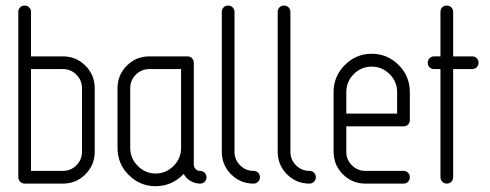

<svg xmlns="http://www.w3.org/2000/svg" viewBox="-20 -656 1752 686"><path d="M45.4 -22.9V-613.8Q45.4 -623.5 52 -629.9Q58.6 -636.2 68.1 -636.2Q77.6 -636.2 84.2 -629.6Q90.8 -623 90.8 -613.8V-454.6H204.6Q252 -454.6 285.2 -421.4Q318.4 -388.2 318.4 -340.8V-113.8Q318.4 -66.4 285.2 -33.2Q252 0 204.6 0H68.4Q58.6 0 52 -6.6Q45.4 -13.2 45.4 -22.9ZM90.8 -45.4H204.6Q232.9 -45.4 252.9 -65.4Q272.9 -85.4 272.9 -113.8V-340.8Q272.9 -369.1 252.9 -389.2Q232.9 -409.2 204.6 -409.2H90.8Z M399.9 -127.4V-340.8Q399.9 -388.2 433.1 -421.4Q466.3 -454.6 513.7 -454.6H649.9Q659.7 -454.6 666 -448Q672.4 -441.4 672.4 -431.6V-68.4Q672.4 -58.6 679 -52Q685.5 -45.4 695.1 -45.4Q704.6 -45.4 711.2 -38.8Q717.8 -32.2 717.8 -22.7Q717.8 -13.2 711.2 -6.6Q704.6 0 695.3 0Q676.8 0 660.9 -9.3Q645 -18.6 636.2 -34.7Q595.7 8.8 536.1 9.3Q480 9.3 439.9 -30.8Q399.9 -70.8 399.9 -127.4ZM445.3 -127.4Q445.3 -90.3 472.2 -63.2Q499 -36.1 536.1 -36.1Q573.2 -36.1 600.1 -63Q627 -89.8 627 -127.4V-409.2H513.7Q485.4 -409.2 465.3 -389.2Q445.3 -369.1 445.3 -340.8Z M772.5 -113.8V-613.8Q772.5 -623.5 779.1 -629.9Q785.6 -636.2 795.2 -636.2Q804.7 -636.2 811.3 -629.6Q817.9 -623 817.9 -613.8V-113.8Q817.9 -85.4 837.9 -65.4Q857.9 -45.4 886.2 -45.4Q896 -45.4 902.3 -38.8Q908.7 -32.2 908.7 -22.7Q908.7 -13.2 902.1 -6.6Q895.5 0 886.2 0Q838.9 0 805.7 -33.2Q772.5 -66.4 772.5 -113.8Z M972.2 -113.8V-613.8Q972.2 -623.5 978.8 -629.9Q985.4 -636.2 994.9 -636.2Q1004.4 -636.2 1011 -629.6Q1017.6 -623 1017.6 -613.8V-113.8Q1017.6 -85.4 1037.6 -65.4Q1057.6 -45.4 1085.9 -45.4Q1095.7 -45.4 1102.1 -38.8Q1108.4 -32.2 1108.4 -22.7Q1108.4 -13.2 1101.8 -6.6Q1095.2 0 1085.9 0Q1038.6 0 1005.4 -33.2Q972.2 -66.4 972.2 -113.8Z M1171.9 -113.8V-327.1Q1171.9 -383.3 1211.9 -423.6Q1252 -463.9 1308.1 -463.9Q1364.3 -463.9 1404.3 -423.8Q1444.3 -383.8 1444.3 -327.1V-227.1Q1444.3 -217.3 1437.7 -210.9Q1431.2 -204.6 1421.9 -204.6H1217.3V-113.8Q1217.3 -85.4 1237.3 -65.4Q1257.3 -45.4 1285.6 -45.4H1421.9Q1431.6 -45.4 1438 -38.8Q1444.3 -32.2 1444.3 -22.7Q1444.3 -13.2 1437.7 -6.6Q1431.2 0 1421.9 0H1285.6Q1238.3 0 1205.1 -33.2Q1171.9 -66.4 1171.9 -113.8ZM1217.3 -250H1398.9V-327.1Q1398.9 -364.3 1372.1 -391.1Q1345.2 -418 1308.1 -418Q1271 -418 1244.1 -391.4Q1217.3 -364.7 1217.3 -327.1Z M1530.8 -454.6H1553.7V-613.8Q1553.7 -623.5 1560.3 -629.9Q1566.9 -636.2 1576.4 -636.2Q1585.9 -636.2 1592.5 -629.6Q1599.1 -623 1599.1 -613.8V-454.6H1667Q1676.8 -454.6 1683.3 -448Q1689.9 -441.4 1689.9 -431.9Q1689.9 -422.4 1683.3 -415.8Q1676.8 -409.2 1667 -409.2H1599.1V-22.9Q1599.1 -13.2 1592.5 -6.6Q1585.9 0 1576.4 0Q1566.9 0 1560.3 -6.6Q1553.7 -13.2 1553.7 -22.9V-409.2H1530.8Q1521 -409.2 1514.6 -415.8Q1508.3 -422.4 1508.3 -431.9Q1508.3 -441.4 1514.9 -448Q1521.5 -454.6 1530.8 -454.6Z"/></svg>

Font: OpenGost Type A TT
Style: Regular
Weight: 400
Version: Version 0.3